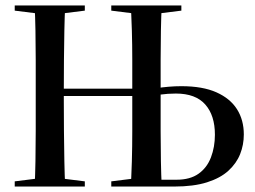

<svg xmlns="http://www.w3.org/2000/svg" viewBox="-20 -684 934 704"><path d="M34 0V-19L138 -32H187L291 -19V0ZM107 0Q109 -40 110 -93Q111 -146 111 -203.5Q111 -261 111 -313V-357Q111 -409 111 -464.5Q111 -520 110 -572Q109 -624 107 -664H219Q217 -624 216 -572Q215 -520 214.5 -464.5Q214 -409 214 -357V-313Q214 -261 214.5 -203.5Q215 -146 216 -93Q217 -40 219 0ZM138 -632 34 -645V-664H291V-645L187 -632ZM161 -332V-359H504V-332ZM388 0V-19L492 -32H541L545 0ZM460 0Q462 -40 463.5 -93Q465 -146 465 -203.5Q465 -261 465 -313V-357Q465 -409 465 -464.5Q465 -520 463.5 -572Q462 -624 460 -664H573Q571 -624 570 -572Q569 -520 569 -464.5Q569 -409 569 -357V-313Q569 -261 569 -203.5Q569 -146 570 -93Q571 -40 573 0ZM492 -632 388 -645V-664H645V-645L541 -632ZM510 0V-25H627Q677 -25 708 -47Q739 -69 753.5 -107Q768 -145 768 -190Q768 -261 732.5 -301Q697 -341 625 -341Q595 -341 566.5 -337Q538 -333 510 -327V-353Q531 -357 553 -360.5Q575 -364 598.5 -366Q622 -368 645 -368Q723 -368 773.5 -345.5Q824 -323 849 -283.5Q874 -244 874 -191Q874 -153 860.5 -119Q847 -85 817.5 -58Q788 -31 739 -15.5Q690 0 619 0Z"/></svg>

Font: Source Serif 4 60pt SemiBold
Style: Regular
Weight: 600
Version: Version 4.004;hotconv 1.0.116;makeotfexe 2.5.65601